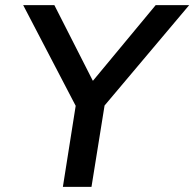

<svg xmlns="http://www.w3.org/2000/svg" viewBox="-20 -725 754 745"><path d="M224 0 282 -367 289 -285 70 -705H191L340 -412H341L584 -705H714L360 -285L394 -367L335 0Z"/></svg>

Font: Nunito Sans 7pt SemiBold
Style: Italic
Weight: 600
Italic angle: -9°
Designer: Vernon Adams
Foundry: Vernon Adams
Version: Version 3.101;gftools[0.9.27]